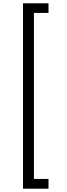

<svg xmlns="http://www.w3.org/2000/svg" viewBox="-20 -954 407 1160"><path d="M119 -934H273V-876H185V127H273V186H119Z"/></svg>

Font: SVN-Poppins Light
Style: Regular
Weight: 300
Designer: Ninad Kale (Devanagari), Jonny Pinhorn (Latin)
Foundry: Indian Type Foundry
Version: Version 3.002 2017; ttfautohint (v1.8.3)